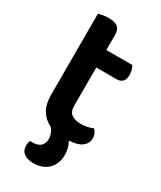

<svg xmlns="http://www.w3.org/2000/svg" viewBox="-202 -676 789 942"><g transform="rotate(30 192.5 -205.0)"><path d="M190 -147Q190 -115 209.5 -101Q229 -87 264 -87Q281 -87 298.5 -91Q316 -95 330 -101Q338 -93 343.5 -81.5Q349 -70 349 -55Q349 -27 326 -8.5Q303 10 253 13Q271 45 271 84Q271 135 240 165.5Q209 196 156 196Q122 196 102.5 181Q83 166 83 138Q83 125 88 110H101Q134 110 149 95Q164 80 164 56Q164 43 158.5 27Q153 11 141 -2Q105 -19 85 -52Q65 -85 65 -139V-598Q73 -600 88.5 -603Q104 -606 122 -606Q157 -606 173.5 -593Q190 -580 190 -547V-464H337Q342 -456 346 -443Q350 -430 350 -415Q350 -389 338 -377Q326 -365 306 -365H190V-147Z"/></g></svg>

Font: Baloo 2 Latin SemiBold
Style: Regular
Weight: 400
Designer: Sarang Kulkarni and Ek Type
Foundry: Ek Type
Version: Version 1.001